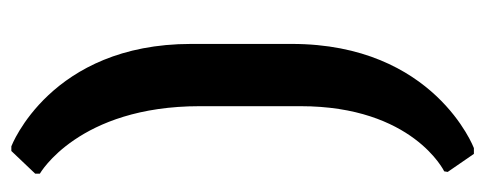

<svg xmlns="http://www.w3.org/2000/svg" viewBox="-272 -416 835 330"><g transform="rotate(90 145.0 -251.5)"><path d="M232 146H240L279 105V97C279 97 163 31 163 -178V-351C163 -544 275 -598 275 -598L276 -604L245 -649H235C235 -649 56 -581 56 -336V-163C56 79 232 146 232 146Z"/></g></svg>

Font: Alegreya SC
Style: Bold
Weight: 700
Designer: Juan Pablo del Peral
Foundry: Huerta Tipografica
Version: Version 2.007;PS 002.007;hotconv 1.0.88;makeotf.lib2.5.64775